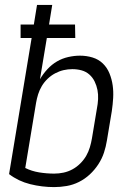

<svg xmlns="http://www.w3.org/2000/svg" viewBox="-20 -755 540 783"><path d="M201 8Q151 8 103 -4Q55 -16 17 -45L109 -600H64V-655H118L131 -735H193L180 -655H286L287 -600H171L143 -432Q156 -454 173.5 -473Q191 -492 212.5 -504.5Q234 -517 258.5 -522.5Q283 -528 306 -528Q333 -528 357.5 -520.5Q382 -513 399.5 -496Q417 -479 426.5 -455.5Q436 -432 439.5 -407Q443 -382 441.5 -355.5Q440 -329 436 -302L416 -182Q412 -157 404 -132.5Q396 -108 381 -85Q366 -62 346 -43.5Q326 -25 302 -13Q278 -1 252 3.5Q226 8 201 8ZM201 -47Q220 -47 239 -51Q258 -55 275.5 -64.5Q293 -74 307.5 -88.5Q322 -103 331.5 -119.5Q341 -136 346.5 -154.5Q352 -173 355 -191L375 -311Q379 -331 380 -350.5Q381 -370 377.5 -388Q374 -406 366 -422.5Q358 -439 344.5 -451Q331 -463 313 -468Q295 -473 275 -473Q257 -473 239.5 -469Q222 -465 205 -456Q188 -447 174 -433.5Q160 -420 150.5 -404Q141 -388 135.5 -370.5Q130 -353 127 -335L83 -70Q109 -57 139.5 -52Q170 -47 201 -47Z"/></svg>

Font: Iosevka SS18 Light
Style: Italic
Weight: 300
Italic angle: -9°
Monospace: yes
Designer: Belleve Invis
Foundry: Belleve Invis
Version: Version 25.1.1; ttfautohint (v1.8.4)